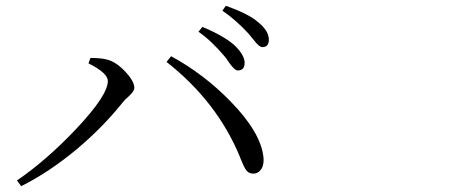

<svg xmlns="http://www.w3.org/2000/svg" viewBox="-20 -722 1540 658"><path d="M52.7 -84 38.1 -103.5Q139.6 -172.9 241.2 -280.3Q349.6 -395.5 349.6 -444.3Q349.6 -471.7 283.2 -504.9L290 -523.4Q327.1 -523.4 347.7 -517.6Q377.9 -509.8 409.2 -476.6Q440.4 -443.4 440.4 -420.9Q440.4 -409.2 420.9 -391.6Q407.2 -379.9 401.4 -372.1Q332 -285.2 243.2 -210.9Q148.4 -131.8 52.7 -84ZM847.7 -127Q832 -127 823.2 -139.6Q816.4 -148.4 804.7 -177.7Q802.7 -182.6 801.8 -185.5Q723.6 -374 550.8 -509.8L566.4 -529.3Q679.7 -467.8 771.5 -373Q873 -268.6 882.8 -184.6Q885.7 -158.2 875.5 -142.6Q865.2 -127 847.7 -127ZM794.9 -480.5Q784.2 -480.5 765.6 -506.8Q756.8 -520.5 751 -527.3Q705.1 -582 660.2 -613.3L673.8 -629.9Q750 -597.7 785.2 -565.4Q818.4 -532.2 818.4 -506.8Q818.4 -480.5 794.9 -480.5ZM878.9 -560.5Q868.2 -560.5 849.6 -585Q838.9 -598.6 832 -606.4Q789.1 -653.3 742.2 -685.5L753.9 -702.1Q832 -674.8 865.2 -645.5Q901.4 -616.2 901.4 -585.9Q901.4 -560.5 878.9 -560.5Z"/></svg>

Font: Bpmf GenYo Min R
Style: R
Weight: 400
Foundry: But Ko
Version: Version 1.320